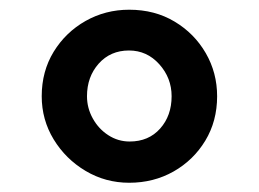

<svg xmlns="http://www.w3.org/2000/svg" viewBox="-20 -834 546 405"><path d="M252.5 -448.5Q202.5 -448.5 160.5 -473.5Q118.5 -498.5 93.2 -540Q68 -581.5 68 -631Q68 -683.5 93.2 -724.8Q118.5 -766 160.5 -789.8Q202.5 -813.5 252.5 -813.5Q306.5 -813.5 348.2 -788.5Q390 -763.5 414 -722Q438 -680.5 438 -631Q438 -578.5 413 -537.2Q388 -496 346 -472.2Q304 -448.5 252.5 -448.5ZM253.5 -535.5Q293.5 -535.5 317.8 -562.8Q342 -590 342 -631Q342 -669.5 316 -698.5Q290 -727.5 252 -727.5Q213 -727.5 188.2 -699.8Q163.5 -672 163.5 -631Q163.5 -606 175.8 -584Q188 -562 208.5 -548.8Q229 -535.5 253.5 -535.5Z"/></svg>

Font: Merriweather Light 18pt Black
Style: Regular
Weight: 900
Version: Version 2.100